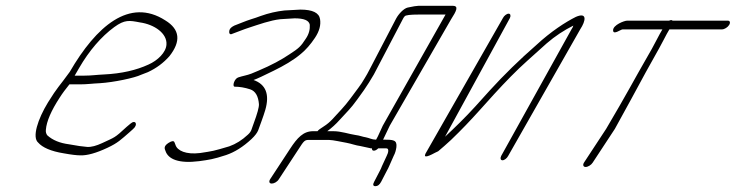

<svg xmlns="http://www.w3.org/2000/svg" viewBox="-20 -536 2529 660"><path d="M236.7 -276C239.1 -280 243.9 -288 251.8 -302C286.6 -362 327.9 -410 372.9 -443C408.8 -469 424.4 -466 460.8 -459C511.2 -452 554.9 -421 552.2 -383C550.9 -356 522.1 -328 490.2 -314C449 -295 398.7 -283 336.7 -280C312.3 -279 295.1 -276 270.3 -276ZM218.6 -246H254.5C280.1 -246 298.1 -249 323.3 -250C370.9 -253 442.4 -268 465.1 -279L488.4 -288C518.3 -302 542.2 -320 562.5 -343C602.6 -394 598.8 -435 548.1 -466C425.1 -545 310.9 -446 219.8 -289C181.6 -236 179.1 -239 145 -184C109.5 -126 89.9 -64 111.1 -46C125.7 -29 155.3 -16 198.8 -9C226.4 -4 244 -2 256 -2C279.6 -1 311.1 -10 349.4 -28C385.7 -45 395.7 -56 424.7 -81L437 -92C456.2 -108 445.6 -126 428.5 -111L415.4 -100C372.4 -60 375.2 -65 330.9 -44C311.4 -35 294.2 -30 279.4 -31C264.6 -32 244.2 -35 217.1 -40C186.1 -44 161 -54 142.4 -71C138.8 -76 136.8 -82 137.7 -90C140 -119 156.2 -156 184.9 -200C194.3 -215 205.7 -230 218.6 -246Z M992.7 -473C1024.7 -473 1042.2 -466 1044.9 -451C1046 -435 1042.1 -419 1031.2 -403C1013.9 -376 1007 -370 974.6 -349C948 -331 913.3 -312 868.2 -293C860.7 -290 853.1 -287 844.3 -283C829.1 -277 814 -275 799.2 -270C785.6 -266 777.4 -239 786.6 -238C803.4 -238 821.4 -235 839.8 -229C858.3 -223 868 -205 870.1 -178C870.6 -167 864.3 -145 852.1 -112C844.6 -93 845.5 -85 832 -73C811.7 -54 790.6 -41 768.2 -33C711.1 -16 713.1 -17 667.9 -10C619.5 -4 589.3 -18 583.2 -38L580.1 -46C577.6 -53 571.1 -52 559.6 -45C540.7 -33 546.3 -24 548.9 -17C558.1 11 594.2 27 664.6 18C699.7 13 711.3 12 757.2 -3C786.7 -13 815.4 -31 844.5 -58C857.2 -70 864.3 -80 867.5 -88C875.7 -111 884.8 -134 891.9 -158C907.5 -212 893.7 -246 851.6 -261C863.6 -265 886.3 -276 921 -293C955.7 -310 988.8 -329 1014.6 -351C1031.5 -365 1047.4 -383 1062.7 -406C1078 -429 1083.4 -450 1080.2 -470C1077 -492 1054.5 -503 1012.5 -503L957.8 -500C931 -497 903.9 -491 875.9 -481C864.7 -477 854.4 -473 843.6 -470C821.6 -463 806.9 -456 785.3 -448C775.3 -443 770.2 -438 768.6 -432C766.7 -425 767.9 -414 779.1 -420L808.2 -431C816.6 -434 826.2 -438 836.2 -441C870.1 -452 908.4 -466 943.6 -470Z M1536.4 -516H1418.1C1412.5 -516 1399.7 -514 1381.3 -510C1368.2 -507 1350.7 -489 1341.6 -472L1253 -302C1245.1 -286 1238.4 -275 1233.6 -267C1224.5 -252 1221.7 -247 1211.8 -234C1195.1 -212 1174.5 -182 1153.8 -160C1128 -133 1117.7 -117 1092.2 -101C1081.4 -94 1073.9 -89 1071.5 -85H1056.3C1022.9 -85 1002.1 -63 976.8 -24L908.6 80C903.2 89 906.2 95 914.2 95C922.2 95 933.2 89 938.6 80L1006.8 -24C1024.6 -52 1027.7 -55 1041.3 -55H1110.9C1124.5 -55 1158.9 -47 1171.7 -45C1188.1 -42 1202.6 -36 1218.6 -34L1255.4 -26H1258.6C1258.3 -21 1260.3 -18 1265.1 -18C1269.9 -18 1275.1 -21 1280.2 -26H1294.6H1308.2C1317.8 -26 1315.5 -12 1309.2 0L1293 35C1290.6 41 1288.7 46 1286.3 50L1266.1 89C1260.6 99 1262.6 104 1270.6 104C1278.6 104 1284.6 99 1290.1 89L1310.3 50C1313.1 45 1315.8 40 1318.2 34L1333.2 0C1338.7 -10 1341.1 -20 1342.6 -30C1345.3 -55 1332.9 -56 1296.9 -56L1319.8 -104L1530.8 -470C1548.1 -497 1558.4 -516 1536.4 -516ZM1511.6 -486 1295.8 -104 1278.8 -67 1272.9 -56H1271.3C1258.5 -56 1248.8 -62 1237.6 -64C1224.8 -66 1217.6 -70 1201.6 -72C1180.3 -75 1153.1 -85 1125.9 -85H1105.1C1119.8 -96 1134.5 -109 1147.7 -124C1174.7 -154 1183.4 -160 1208 -194L1231 -226C1243.7 -244 1253.2 -260 1265.1 -280L1365.6 -472C1366.4 -474 1367.9 -476 1371.1 -480C1374.3 -484 1390.3 -486 1419.9 -486Z M1708.8 -474 1446.7 -15C1433.3 6 1442.8 7 1475.7 -11C1479.7 -13 1483.7 -15 1486.2 -16C1499.6 -27 1514 -40 1530.4 -55C1565.9 -89 1597.3 -122 1628.7 -157L1678.3 -212C1717.7 -255 1755.4 -294 1793.6 -328C1831.8 -362 1852.9 -381 1859.3 -387C1888.1 -412 1918.9 -432 1950.8 -448C1950.3 -445 1947.9 -440 1944.4 -435L1702.8 0C1698.8 8 1700.9 15 1707.3 15C1713.7 15 1722.8 8 1726.8 0L1974.4 -435C1994.2 -465 1999 -495 1959.6 -478C1923.7 -460 1874 -428 1823.3 -381C1766 -331 1712.7 -279 1663.5 -225L1613.8 -170C1578.4 -131 1543.1 -97 1509.8 -66L1732.8 -474C1736.7 -482 1734.7 -489 1728.3 -489C1721.9 -489 1712.7 -482 1708.8 -474Z M2017.4 23 2093.6 -93C2131.4 -161 2167 -227 2199.5 -287C2222.8 -330 2240.6 -359 2260.8 -398C2268.7 -414 2275.8 -426 2281 -435H2462C2470 -435 2481.4 -442 2486.3 -450C2491.3 -458 2489.7 -465 2481.7 -465H2292C2290.8 -466 2289.6 -467 2287.2 -467C2284.8 -467 2282.8 -466 2280 -465H2136C2125.6 -465 2087.4 -450 2087.5 -432C2087.7 -414 2113.8 -435 2120.2 -435H2257C2251.8 -426 2244.7 -414 2237.2 -399C2229.7 -384 2215.5 -358 2193.3 -320C2171.1 -282 2131.2 -207 2063.6 -93L1987.4 23C1982.5 31 1985.1 38 1993.1 38C2001.1 38 2012.5 31 2017.4 23Z"/></svg>

Font: MewTooHand
Style: UltimateCondIta
Weight: 400
Designer: Mew Too, Robert Jablonski
Version: Version 0.77